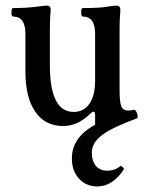

<svg xmlns="http://www.w3.org/2000/svg" viewBox="-20 -439 517 686"><path d="M328.1 227.1Q287.6 227.1 262.2 199.2Q236.8 171.4 236.8 127Q236.8 51.8 319.8 6.8V-27.8Q319.8 -40 314 -40Q309.6 -40 301.8 -32.2Q258.3 11.2 205.1 11.2Q141.1 11.2 106 -39.8Q70.8 -90.8 70.8 -183.1V-317.9Q70.8 -379.9 26.9 -379.9Q21 -379.9 21 -395Q21 -410.2 26.9 -410.2Q74.7 -410.2 109.9 -415Q139.2 -418.9 147.9 -418.9Q161.1 -418.9 161.1 -404.8Q158.2 -365.7 158.2 -338.9V-206.1Q158.2 -39.1 243.2 -39.1Q279.3 -39.1 299.6 -68.4Q319.8 -97.7 319.8 -149.9V-317.9Q319.8 -379.9 275.9 -379.9Q270 -379.9 270 -395Q270 -410.2 275.9 -410.2Q336.9 -410.2 361.8 -415Q388.7 -418.9 396 -418.9Q410.2 -418.9 410.2 -402.8Q407.2 -367.2 407.2 -338.9V-118.2Q407.2 -73.7 413.6 -58.8Q419.9 -43.9 439 -43.9Q447.8 -43.9 458 -46.9Q462.4 -47.9 466.8 -40.3Q471.2 -32.7 471.7 -25.4Q472.2 -18.1 469.2 -16.1Q380.9 16.1 344.5 43.7Q308.1 71.3 308.1 106Q308.1 136.7 322.8 153.8Q337.4 170.9 363.8 170.9Q390.1 170.9 409.2 154.8Q412.1 151.9 418.2 158Q424.3 164.1 421.9 167Q381.8 227.1 328.1 227.1Z"/></svg>

Font: Junicode SmCond Medium
Style: Regular
Weight: 500
Width: 4
Designer: Peter S. Baker
Version: Version 2.206